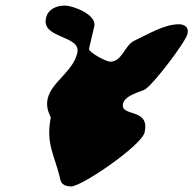

<svg xmlns="http://www.w3.org/2000/svg" viewBox="-20 -634 693 688"><path d="M197 13C202 29 219 34 235 34C274 34 487 -113 498 -159C519 -250 409 -213 421 -263C428 -293 486 -306 499 -313C530 -332 645 -483 652 -513C657 -536 642 -547 621 -547C567 -547 509 -510 459 -487C426 -469 417 -413 375 -413C360 -413 296 -447 299 -460L318 -540C327 -581 243 -614 212 -614C184 -614 152 -602 145 -570C127 -494 272 -509 257 -444C242 -378 164 -339 151 -281C145 -255 152 -234 162 -213C143 -115 177 -78 197 13Z"/></svg>

Font: Charger
Style: OversprayIt
Weight: 400
Designer: Jasper
Foundry: Cannot Into Space Fonts
Version: Version 0.980